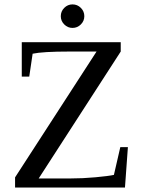

<svg xmlns="http://www.w3.org/2000/svg" viewBox="-20 -845 651 865"><path d="M47.9 -45.9 415 -612.8H293Q172.4 -612.8 127 -603L111.8 -500H78.1V-654.8H523.9V-612.8L154.3 -41H295.9Q352.5 -41 410.9 -46.4Q469.2 -51.8 493.2 -57.1L522 -182.1H556.2L543 0H47.9ZM359.9 -772Q359.9 -750.5 344.2 -734.9Q328.6 -719.2 306.6 -719.2Q285.2 -719.2 269.5 -734.9Q253.9 -750.5 253.9 -772Q253.9 -793.9 269.5 -809.6Q285.2 -825.2 306.6 -825.2Q328.6 -825.2 344.2 -809.6Q359.9 -793.9 359.9 -772Z"/></svg>

Font: Liberation Serif
Style: Regular
Weight: 400
Designer: Steve Matteson
Foundry: Ascender Corporation
Version: Version 2.1.5